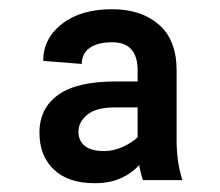

<svg xmlns="http://www.w3.org/2000/svg" viewBox="-20 -741 484 423"><path d="M283.2 -586.4Q283.2 -616.7 269.3 -632.3Q255.4 -647.9 227.1 -647.9Q195.8 -647.9 178 -635.7Q160.2 -623.5 160.2 -600.1L75.2 -606.9Q75.2 -656.2 116.7 -688.5Q158.2 -720.7 227.1 -720.7Q291 -720.7 330.1 -686.8Q369.1 -652.8 369.1 -585.9V-432.6Q369.1 -408.7 372.1 -387.2Q375 -365.7 381.8 -344.2H294.9Q289.1 -361.3 286.1 -380.9Q283.2 -400.4 283.2 -420.4ZM305.2 -504.4H234.4Q191.9 -504.4 172.4 -488.3Q152.8 -472.2 152.8 -450.7Q152.8 -431.2 166.7 -419.7Q180.7 -408.2 210 -408.2Q229.5 -408.2 250 -417.2Q270.5 -426.3 284.2 -439.5Q297.9 -452.6 297.9 -464.4L306.6 -406.7Q299.3 -391.1 284.4 -375Q269.5 -358.9 245.6 -348.1Q221.7 -337.4 188.5 -337.4Q129.9 -337.4 98.4 -367.7Q66.9 -397.9 66.9 -448.7Q66.9 -502.4 108.2 -532Q149.4 -561.5 233.9 -561.5H304.7Z"/></svg>

Font: Heebo
Style: Bold
Weight: 700
Designer: Oded Ezer
Foundry: Ezer Type House
Version: Version 3.100